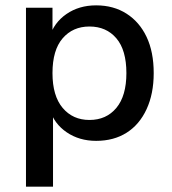

<svg xmlns="http://www.w3.org/2000/svg" viewBox="-20 -517 642 717"><path d="M77 180V-488H176V-378H165Q181 -432 228 -464.5Q275 -497 339 -497Q404 -497 452.5 -466Q501 -435 527.5 -379Q554 -323 554 -244Q554 -167 527.5 -109.5Q501 -52 453 -21.5Q405 9 339 9Q276 9 229 -23Q182 -55 166 -108H178V180ZM314 -69Q377 -69 414.5 -114Q452 -159 452 -244Q452 -330 414.5 -374Q377 -418 314 -418Q252 -418 214 -374Q176 -330 176 -244Q176 -159 214 -114Q252 -69 314 -69Z"/></svg>

Font: Nunito Sans 12pt SemiBold
Style: Regular
Weight: 600
Designer: Vernon Adams
Foundry: Vernon Adams
Version: Version 3.101;gftools[0.9.27]